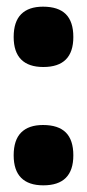

<svg xmlns="http://www.w3.org/2000/svg" viewBox="-20 -551 261 576"><path d="M110 5Q66 5 43.5 -17.5Q21 -40 21 -85Q21 -131 43.5 -153.5Q66 -176 109 -176Q155 -176 177.5 -153.5Q200 -131 200 -85Q200 5 110 5ZM110 -350Q66 -350 43.5 -372.5Q21 -395 21 -440Q21 -486 43.5 -508.5Q66 -531 109 -531Q155 -531 177.5 -508.5Q200 -486 200 -440Q200 -350 110 -350Z"/></svg>

Font: Bricolage Grotesque 96pt ExtraBold SemiCondensed ExtraBold
Style: Regular
Weight: 800
Width: 4
Version: Version 1.001;gftools[0.9.33.dev8+g029e19f]